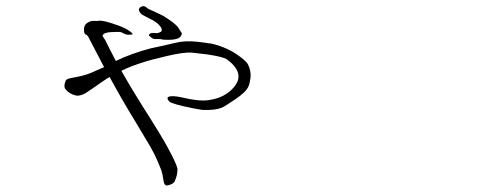

<svg xmlns="http://www.w3.org/2000/svg" viewBox="-20 -525 1540 608"><path d="M541 -402.3Q525.4 -397.5 498 -399.4H497.1Q487.3 -402.3 477.5 -401.4Q465.8 -400.4 460 -405.3Q455.1 -410.2 453.1 -411.1Q449.2 -414.1 455.1 -418.9H456.1Q460.9 -421.9 477.5 -419.9Q486.3 -421.9 490.2 -424.8Q497.1 -432.6 482.4 -447.3Q477.5 -452.1 472.7 -455.1Q467.8 -458 465.8 -460Q463.9 -460.9 448.2 -468.8Q428.7 -478.5 425.8 -482.4Q413.1 -497.1 427.7 -503.9Q430.7 -505.9 435.5 -505.4Q440.4 -504.9 444.3 -501Q447.3 -497.1 468.8 -488.3Q490.2 -478.5 499 -473.6Q534.2 -451.2 543 -439.5L555.7 -419.9V-418.9V-418Q553.7 -406.2 541 -402.3ZM188.5 -241.2Q182.6 -246.1 184.6 -258.8Q187.5 -270.5 190.4 -272.5Q195.3 -276.4 207 -278.3Q248 -285.2 269.5 -294.9Q290 -303.7 309.6 -312.5Q271.5 -384.8 263.7 -400.4Q256.8 -415 252.9 -415Q247.1 -416 246.1 -426.8Q245.1 -435.5 247.6 -441.9Q250 -448.2 255.9 -452.1Q261.7 -456.1 266.1 -457.5Q270.5 -459 279.3 -459Q287.1 -458 291 -459Q296.9 -460.9 314.5 -457Q333 -452.1 354.5 -444.3Q376 -436.5 388.7 -427.7Q398.4 -420.9 399.4 -418.5Q400.4 -416 397.9 -415.5Q395.5 -415 387.7 -415Q378.9 -415 372.1 -418.9Q365.2 -422.9 360.4 -423.8Q354.5 -423.8 344.7 -423.8Q305.7 -423.8 304.7 -411.1L313.5 -397.5Q323.2 -378.9 330.1 -364.3Q338.9 -346.7 346.7 -332Q397.5 -356.4 458 -372.1Q463.9 -373 478.5 -376.5Q493.2 -379.9 506.8 -382.8Q520.5 -385.7 532.2 -388.7Q566.4 -397.5 606.4 -392.6Q645.5 -387.7 650.4 -386.7Q704.1 -374 742.2 -343.8Q761.7 -329.1 765.6 -320.3Q775.4 -299.8 773.4 -279.3Q770.5 -258.8 766.6 -251Q758.8 -233.4 725.6 -210.9Q692.4 -188.5 683.6 -184.6Q663.1 -175.8 627 -176.8Q624 -175.8 593.8 -181.6Q525.4 -195.3 516.6 -203.1Q506.8 -212.9 512.7 -217.8Q522.5 -223.6 554.7 -216.8Q611.3 -203.1 640.6 -208Q692.4 -214.8 721.7 -250Q752.9 -288.1 711.9 -326.2Q701.2 -335 697.3 -337.9Q682.6 -345.7 637.7 -352.5Q590.8 -358.4 586.9 -358.4Q563.5 -360.4 508.8 -347.7Q454.1 -335 431.6 -327.1Q393.6 -315.4 364.3 -300.8Q388.7 -256.8 429.7 -191.4Q495.1 -88.9 511.7 -56.6Q541 -2.9 542 10.7Q542 30.3 533.2 48.8Q529.3 58.6 508.8 62.5Q500 62.5 498 47.9Q494.1 22.5 491.2 15.1Q488.3 7.8 479.5 -13.7Q470.7 -32.2 469.7 -35.2Q468.8 -36.1 456.1 -60.5Q435.5 -95.7 408.2 -140.6Q369.1 -204.1 327.1 -281.2Q321.3 -278.3 308.6 -269.5Q259.8 -235.4 250 -229.5Q231.4 -219.7 219.7 -222.7Q200.2 -227.5 188.5 -241.2Z"/></svg>

Font: ToneOZ-YinPZ-Tsuipita-TC
Style: Regular
Weight: 400
Designer: ÂÆ£ÂøóÂáåJeffrey Xuan(jeffreyx@gmail.com, ToneOZ.com) ÈòøÂù§(cjkFonts)
Foundry: ToneOZ
Version: Version 0.24071